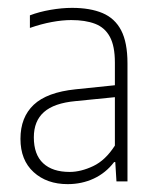

<svg xmlns="http://www.w3.org/2000/svg" viewBox="-20 -766 398 488"><path d="M152 -298Q99 -298 65.5 -328.5Q32 -359 32 -413Q32 -468 65.8 -499.8Q99.5 -531.5 172 -539L288 -551L292 -521L172 -509Q117.5 -504 91.8 -481.2Q66 -458.5 66 -417Q66 -373 89.8 -351Q113.5 -329 157 -329Q185.5 -329 216.8 -343.8Q248 -358.5 272 -396V-607Q272 -649 259.2 -672.5Q246.5 -696 221.8 -705.5Q197 -715 161 -715Q138.5 -715 111.5 -710Q84.5 -705 56 -695V-727Q79.5 -736 108.5 -741Q137.5 -746 163 -746Q209 -746 240.5 -732.8Q272 -719.5 288 -688.8Q304 -658 304 -605V-305H276L273 -354H270Q249 -326.5 218.5 -312.2Q188 -298 152 -298Z"/></svg>

Font: Encode Sans Condensed Thin
Style: Regular
Weight: 100
Width: 3
Designer: Multiple Designers
Foundry: Impallari Type
Version: Version 3.002